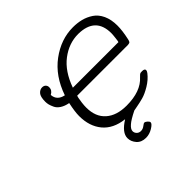

<svg xmlns="http://www.w3.org/2000/svg" viewBox="-214 -909 1325 1325"><g transform="rotate(-45 448.5 -246.5)"><path d="M172.9 -465.8Q172.9 -514.6 189.5 -533.2Q206.1 -551.8 227.1 -551.8Q244.1 -551.8 253.7 -542Q263.2 -532.2 263.2 -517.1Q263.2 -488.3 232.9 -472.2Q236.8 -415 299.8 -401.9Q347.7 -542 450.9 -618.4Q554.2 -694.8 670.9 -694.8Q713.9 -694.8 751.5 -685.3Q789.1 -675.8 823 -653.3Q856.9 -630.9 877 -587.9Q897 -544.9 897 -484.9Q897 -436 881.8 -367.2Q878.9 -352.1 874 -346.4Q869.1 -340.8 854 -339.8H357.9Q356.9 -338.9 353.5 -323Q350.1 -307.1 347.2 -282.5Q344.2 -257.8 344.2 -237.8Q344.2 -147 399.2 -98.4Q454.1 -49.8 550.8 -49.8Q689.9 -49.8 754.9 -123Q771 -140.1 777.8 -142.1Q782.7 -143.1 793.9 -143.1Q819.8 -143.1 819.8 -127.9Q819.8 -120.1 811 -107.9Q782.2 -70.8 739 -44.9Q695.8 -19 663.3 -10Q630.9 -1 598.1 4.9L564.9 11.2Q502.9 42 481 62Q455.1 84 455.1 104Q455.1 120.1 467 132.1Q479 144 497.1 144Q516.1 144 532 131.6Q547.9 119.1 554.2 119.1Q563 119.1 575 129.6Q586.9 140.1 586.9 148.9Q586.9 163.1 554.9 182.6Q522.9 202.1 488.8 202.1Q444.8 202.1 420.4 174.1Q396 146 396 112.8Q396 59.6 476.1 9.8V8.8Q374 -3.4 321 -67.1Q268.1 -130.9 268.1 -231Q268.1 -272 283.2 -342.8Q247.1 -349.6 223.1 -365.2Q199.2 -380.9 189.7 -401.4Q180.2 -421.9 176.5 -436.3Q172.9 -450.7 172.9 -465.8ZM376 -399.9H820.8Q822.8 -401.9 826.4 -432.9Q830.1 -463.9 830.1 -478Q830.1 -633.8 665 -636.2H664.1Q573.2 -636.2 495.6 -577.1Q418 -518.1 376 -399.9Z"/></g></svg>

Font: CMU Concrete
Style: Italic
Weight: 500
Italic angle: -14.04°
Version: Version 0.7.0